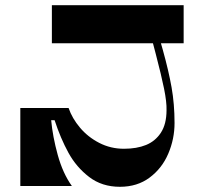

<svg xmlns="http://www.w3.org/2000/svg" viewBox="-20 -720 796 738"><path d="M685.9 -700V-553.8H179.4V-700ZM590.9 -580.5 605.9 -528Q628.1 -448.3 639.5 -384.2Q650.9 -320.1 650.9 -247Q650.9 -185.8 626.8 -129.4Q602.8 -73 555.2 -37.5Q507.7 -2 441 -2Q371.8 -2 322.6 -39.8Q273.4 -77.5 243.1 -132.8Q212.8 -188 189.9 -257.9H176.7Q182.4 -195.3 201.9 -124.6Q221.4 -53.8 256.3 -5H58.1V-305H243.6Q257.3 -265.1 287.5 -229.3Q317.6 -193.4 361.4 -170.8Q405.2 -148.2 456.4 -148.2Q505.5 -148.2 541.2 -162.7Q576.9 -177.2 598.4 -209.9Q619.9 -242.7 620.1 -295.8Q621.1 -327.7 610.6 -379.2Q600.1 -430.8 578.9 -511.9Q569.9 -545.9 560.9 -580.5Z"/></svg>

Font: Space Cowgirl
Style: Regular
Weight: 400
Designer: Valery Marier
Foundry: Valery Marier
Version: Version 1.000